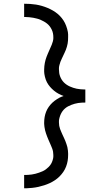

<svg xmlns="http://www.w3.org/2000/svg" viewBox="-20 -853 565 1026"><path d="M109 153V82Q119 82 129 81.5Q139 81 149.5 79.5Q160 78 169.5 75.5Q179 73 189 69.5Q199 66 208 62Q217 58 225 52Q233 46 240.5 38.5Q248 31 253 22.5Q258 14 261.5 2.5Q265 -9 265 -16V-25Q265 -34 263.5 -42.5Q262 -51 259 -59Q256 -67 252.5 -75Q249 -83 245.5 -91Q242 -99 238.5 -107Q235 -115 232 -123Q229 -131 226 -139.5Q223 -148 221 -156.5Q219 -165 217.5 -175Q216 -185 216 -191V-198Q216 -213 218.5 -227.5Q221 -242 226.5 -256Q232 -270 240.5 -282Q249 -294 259.5 -304Q270 -314 285 -323.5Q300 -333 309 -336L320 -340Q306 -345 293 -352Q280 -359 268.5 -368.5Q257 -378 247.5 -389Q238 -400 231 -413Q224 -426 220 -443Q216 -460 216 -470V-482Q216 -491 217 -499.5Q218 -508 219.5 -516.5Q221 -525 223.5 -533.5Q226 -542 229 -550Q232 -558 235.5 -566Q239 -574 242.5 -582Q246 -590 249.5 -598Q253 -606 256.5 -614Q260 -622 262.5 -632Q265 -642 265 -648V-655Q265 -665 263 -675Q261 -685 256.5 -694.5Q252 -704 246 -712Q240 -720 232 -726.5Q224 -733 215 -738Q206 -743 197 -747Q188 -751 178 -753.5Q168 -756 158 -758Q148 -760 136 -761Q124 -762 118 -762H109V-833Q125 -833 141 -832Q157 -831 172.5 -828.5Q188 -826 203.5 -821.5Q219 -817 233.5 -811Q248 -805 262 -797Q276 -789 288 -779Q300 -769 310 -756.5Q320 -744 327 -730Q334 -716 339 -698Q344 -680 344 -669V-655Q344 -646 343.5 -637.5Q343 -629 341.5 -620.5Q340 -612 337.5 -603.5Q335 -595 332 -587Q329 -579 325 -571Q321 -563 317.5 -555Q314 -547 310 -539Q306 -531 303 -523Q300 -515 297.5 -505Q295 -495 295 -490V-482Q295 -472 296.5 -462.5Q298 -453 301.5 -444Q305 -435 310 -427Q315 -419 321.5 -412.5Q328 -406 336 -400.5Q344 -395 353 -391Q362 -387 371 -384Q380 -381 389.5 -379Q399 -377 410 -376Q421 -375 428 -375H436V-305Q426 -305 416.5 -304.5Q407 -304 397.5 -302.5Q388 -301 379 -298.5Q370 -296 361 -292.5Q352 -289 343.5 -284.5Q335 -280 327.5 -273.5Q320 -267 314.5 -259.5Q309 -252 305 -243.5Q301 -235 298 -224Q295 -213 295 -207V-198Q295 -189 296.5 -180.5Q298 -172 301 -164Q304 -156 307.5 -148Q311 -140 314.5 -132Q318 -124 322 -116Q326 -108 329 -100Q332 -92 335 -83.5Q338 -75 340 -67Q342 -59 343 -48.5Q344 -38 344 -33V-25Q344 -9 341.5 6.5Q339 22 333 37.5Q327 53 318 66Q309 79 298 90Q287 101 273.5 110Q260 119 246 125.5Q232 132 216.5 137Q201 142 185.5 145.5Q170 149 151.5 151Q133 153 123 153Z"/></svg>

Font: Iosevka Pride
Style: Regular
Weight: 400
Monospace: yes
Designer: Belleve Invis
Foundry: Belleve Invis
Version: Version 30.3.1; ttfautohint (v1.8.4)